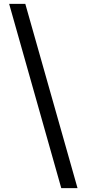

<svg xmlns="http://www.w3.org/2000/svg" viewBox="-20 -801 466 998"><path d="M383 177H298.5L27.5 -781H111.5Z"/></svg>

Font: Merriweather 28pt Medium
Style: Regular
Weight: 500
Version: Version 2.100